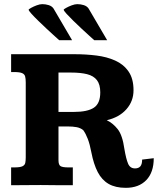

<svg xmlns="http://www.w3.org/2000/svg" viewBox="-20 -903 769 936"><path d="M593.3 12.7Q543 12.7 509.8 -6.3Q476.6 -25.4 456.5 -64Q436.5 -102.5 425.3 -160.6Q418 -199.7 408 -225.8Q397.9 -252 385.7 -268.6Q372.6 -279.3 354 -283Q335.4 -286.6 308.1 -286.6H265.1V-122.1Q265.1 -99.6 274.9 -93.3Q284.7 -86.9 313.5 -86.9H335V0Q298.8 0 262.7 -0.2Q226.6 -0.5 178.7 -1Q131.3 -1 99.6 -0.5Q67.9 0 34.2 0V-86.9H49.8Q78.1 -86.9 89.6 -92.5Q101.1 -98.1 103.3 -109.4Q105.5 -120.6 105.5 -136.7V-501.5Q105.5 -519.5 102.5 -530.5Q99.6 -541.5 87.6 -546.6Q75.7 -551.8 47.4 -551.8Q45.4 -551.8 41 -551.8Q36.6 -551.8 34.2 -551.8V-638.7H346.2Q399.4 -638.7 450.2 -632.3Q501 -626 541.7 -607.7Q582.5 -589.4 606.7 -554.4Q630.9 -519.5 630.9 -462.9Q630.9 -409.7 596.2 -370.4Q561.5 -331.1 500.5 -316.9Q529.8 -303.2 553.5 -273.7Q577.1 -244.1 586.4 -176.8Q594.7 -127.9 604.5 -105Q614.3 -82 638.2 -82Q655.3 -82 664.1 -92Q672.9 -102.1 672.9 -125L729.5 -131.8Q729.5 -62.5 693.1 -24.9Q656.7 12.7 593.3 12.7ZM265.1 -357.4H340.8Q406.2 -357.4 437.5 -377.9Q468.8 -398.4 468.8 -452.6Q468.8 -491.2 452.6 -512.2Q436.5 -533.2 404.8 -541.3Q373 -549.3 326.2 -549.3H265.1ZM331.5 -707H268.6Q262.7 -712.4 245.8 -727.5Q229 -742.7 208 -762.2Q187 -781.7 167 -801.3Q147 -820.8 133.5 -835.7Q120.1 -850.6 119.6 -855.5Q119.6 -857.9 131.3 -864.5Q143.1 -871.1 158.7 -877Q174.3 -882.8 186 -882.8Q202.6 -882.8 217.8 -877.9Q232.9 -873 240.7 -861.8ZM502.4 -707H439.5Q433.6 -712.4 416.7 -727.5Q399.9 -742.7 378.9 -762.2Q357.9 -781.7 337.9 -801.3Q317.9 -820.8 304.4 -835.7Q291 -850.6 290.5 -855.5Q290.5 -857.9 302.2 -864.5Q314 -871.1 329.6 -877Q345.2 -882.8 356.9 -882.8Q373.5 -882.8 388.7 -877.9Q403.8 -873 411.6 -861.8Z"/></svg>

Font: Kameron
Style: Bold
Weight: 700
Designer: Vernon Adams
Foundry: Vernon Adams
Version: Version 1.100